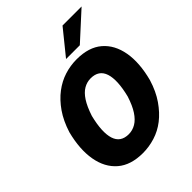

<svg xmlns="http://www.w3.org/2000/svg" viewBox="-257 -1077 1232 1232"><g transform="rotate(-45 359.5 -461.0)"><path d="M314 11Q204 11 140 -44Q76 -99 59 -196Q42 -293 74 -418Q99 -497 138 -553Q177 -609 225 -645.5Q273 -682 327 -699Q381 -716 438 -716Q548 -716 611.5 -661.5Q675 -607 692 -511Q709 -415 676 -289Q652 -210 612.5 -153Q573 -96 526 -59.5Q479 -23 424 -6Q369 11 314 11ZM335 -139Q369 -139 399.5 -157Q430 -175 455.5 -214Q481 -253 501 -316Q531 -437 510 -501.5Q489 -566 415 -566Q381 -566 351 -548.5Q321 -531 296 -492.5Q271 -454 250 -390Q220 -269 240.5 -204Q261 -139 335 -139ZM391 -765 527 -933H700L516 -765Z"/></g></svg>

Font: Nunito Sans 7pt Condensed Black
Style: Italic
Weight: 900
Width: 3
Italic angle: -9°
Designer: Vernon Adams
Foundry: Vernon Adams
Version: Version 3.101;gftools[0.9.27]